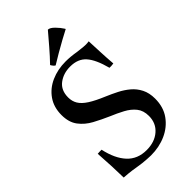

<svg xmlns="http://www.w3.org/2000/svg" viewBox="-275 -997 1097 1097"><g transform="rotate(-45 273.5 -448.5)"><path d="M256 14Q255 14 223.5 12.5Q192 11 151 4Q117 -2 89.5 -4.5Q62 -7 56 -7Q55 -90 47 -208Q55 -209 63.5 -209Q72 -209 79 -209Q98 -121 142.5 -73Q187 -25 260 -25Q325 -25 366 -60.5Q407 -96 407 -154Q407 -198 384.5 -226Q362 -254 325.5 -273.5Q289 -293 248 -310Q200 -331 156.5 -354.5Q113 -378 85 -415Q57 -452 57 -511Q57 -574 88.5 -619Q120 -664 173 -687.5Q226 -711 290 -711Q310 -711 331.5 -709Q353 -707 376 -703Q405 -699 420.5 -698Q436 -697 441 -697Q444 -697 452 -697.5Q460 -698 465 -699Q467 -655 469 -608Q471 -561 475 -510Q455 -507 442 -508Q419 -595 385 -633Q351 -672 288 -672Q233 -672 194 -642.5Q155 -613 155 -555Q155 -524 169.5 -500Q184 -476 218 -454Q252 -432 312 -407Q345 -393 378.5 -376Q412 -359 440 -335.5Q468 -312 485 -278.5Q502 -245 502 -199Q502 -131 468 -83.5Q434 -36 378.5 -11Q323 14 256 14ZM421 -844V-841Q399 -830 365.5 -811.5Q332 -793 296.5 -772.5Q261 -752 234 -735Q223 -741 213 -759Q247 -794 283 -836Q319 -878 347 -911Q363 -911 384.5 -889.5Q406 -868 421 -844Z"/></g></svg>

Font: Tiro Devanagari Marathi
Style: Regular
Weight: 400
Designer: Devanagari: John Hudson & Fiona Ross. Latin: John Hudson.
Foundry: Tiro Typeworks Ltd.
Version: Version 1.52